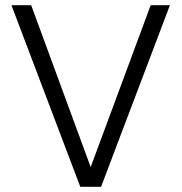

<svg xmlns="http://www.w3.org/2000/svg" viewBox="-20 -719 699 739"><path d="M634 -699 369 0H289L24 -699H100L329 -76L560 -699Z"/></svg>

Font: Fz Poppins Light
Style: Regular
Weight: 300
Designer: Ninad Kale (Devanagari), Jonny Pinhorn (Latin)
Foundry: Indian Type Foundry
Version: Vit hóa bi Vntype.Com & FontZin.Com